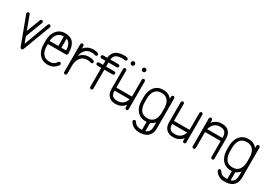

<svg xmlns="http://www.w3.org/2000/svg" viewBox="24 -1610 3874 2748"><g transform="rotate(30 1961.0 -236.0)"><path d="M364.4 -493.5Q366.2 -500.6 372.9 -504.9Q379.5 -509.2 387.4 -509.2Q398.1 -509.2 404.9 -501.7Q411.6 -494.1 411.6 -484.4Q411.6 -480 410.1 -474.2L242.6 -27.5Q231.9 -0.4 214.6 -0.7Q197.4 -1 186.6 -27.5L20.1 -474.2Q18 -479.4 18 -484.4Q18 -494.1 25.1 -501.7Q32.1 -509.2 42.9 -509.2Q50.8 -509.2 57.2 -504.9Q63.6 -500.6 65.9 -493.5L214.6 -91ZM174.4 -188.6Q171.5 -181.5 165.4 -177.2Q159.2 -172.9 151.4 -172.9Q140.6 -172.9 133.2 -180.2Q125.9 -187.6 125.9 -197.8Q125.9 -203.1 128 -206.9L236.9 -493.5Q239.1 -500.6 245.6 -504.9Q252 -509.2 260.2 -509.2Q270.4 -509.2 277.8 -502Q285.1 -494.8 285.1 -484.4Q285.1 -482.1 284.6 -479.4Q284 -476.8 283.2 -474.2Z M478.5 -254.4Q467.8 -254.4 461 -261.8Q454.2 -269.1 454.2 -279.9Q454.2 -290.6 461 -298Q467.8 -305.4 478.5 -305.4H777.4Q774.5 -387 742.7 -424.8Q710.9 -462.5 652.1 -462.5H643.8Q577.5 -462.5 540.8 -415.6Q504 -368.8 504 -279.9V-229.2Q504 -141.4 540.8 -93.9Q577.5 -46.4 643.8 -46.4H652.1Q689.2 -46.4 716.2 -60.9Q743.2 -75.4 761.5 -106.9Q769.4 -117.6 782.6 -117.6Q794 -117.6 801.1 -110.2Q808.1 -102.9 808.1 -92.1Q808.1 -83.9 803.8 -78Q777.9 -38.5 738.9 -17.2Q700 4 652.1 4H643.8Q586.1 4 543.2 -24.9Q500.4 -53.9 476.7 -106.5Q453 -159.1 453 -229.2V-279.9Q453 -350.4 476.7 -402.7Q500.4 -455 543.2 -483.9Q586.1 -512.9 643.8 -512.9H652.1Q738.9 -512.9 783.1 -456Q827.2 -399.1 828.5 -286.1Q828.5 -254.4 797 -254.4ZM699.1 -298.9Q699.1 -288.5 691.4 -281.4Q683.8 -274.4 674 -274.4Q663.2 -274.4 655.9 -281.4Q648.5 -288.5 648.5 -298.9V-475Q648.5 -485.1 655.9 -492.8Q663.2 -500.5 674 -500.5Q683.8 -500.5 691.4 -492.8Q699.1 -485.1 699.1 -475Z M959 -25.1Q959 -14.4 951.6 -7Q944.2 0.4 933.5 0.4Q922.8 0.4 915.4 -7Q908 -14.4 908 -25.1V-484.4Q908 -494.1 915.4 -501.7Q922.8 -509.2 933.5 -509.2Q944.2 -509.2 951.6 -501.7Q959 -494.1 959 -484.4ZM959 -279.9Q959 -269.1 951.6 -261.8Q944.2 -254.4 933.5 -254.4Q922.8 -254.4 915.4 -261.8Q908 -269.1 908 -279.9Q908 -347.4 933.6 -400.2Q959.2 -453 1004.2 -482.9Q1049.2 -512.9 1107.2 -512.9H1118.6Q1137.5 -512.9 1154.9 -509.7Q1172.2 -506.5 1187.1 -500.1Q1193.6 -496.6 1198.1 -490.3Q1202.6 -484 1202.6 -476.8Q1202.6 -464.8 1194.3 -457.7Q1186 -450.6 1175.2 -451.9Q1164.2 -455 1151.1 -458.8Q1138 -462.5 1118.6 -462.5H1107.2Q1061.9 -462.5 1028.7 -440.1Q995.5 -417.8 977.2 -376.9Q959 -336.1 959 -279.9ZM959 -157.1Q959 -146.4 951.6 -139.3Q944.2 -132.2 933.5 -132.2Q922.8 -132.2 915.4 -139.3Q908 -146.4 908 -157.1Q908 -224.2 933.6 -277.1Q959.2 -329.9 1004.2 -360.1Q1049.2 -390.4 1107.2 -390.4H1118.6Q1156.6 -390.4 1187.1 -377Q1193.6 -374.1 1198.1 -367.8Q1202.6 -361.5 1202.6 -353.2Q1202.6 -341.9 1194.3 -334.5Q1186 -327.1 1175.2 -328.4Q1164.2 -332.1 1151.1 -336.1Q1138 -340 1118.6 -340H1107.2Q1061.9 -340 1028.7 -317.6Q995.5 -295.2 977.2 -254.1Q959 -213 959 -157.1Z M1388.2 -26.8Q1388.2 -16 1380.9 -8.6Q1373.5 -1.2 1362.8 -1.2Q1352 -1.2 1344.6 -8.6Q1337.2 -16 1337.2 -26.8V-476.8Q1337.2 -546.4 1363.3 -586.1Q1389.4 -625.8 1432.4 -642.4Q1475.4 -659 1526.5 -659H1537.5Q1549.6 -659 1561.2 -657.8Q1572.9 -656.6 1583.6 -654Q1592.2 -652.2 1598.2 -645.4Q1604.1 -638.5 1604.1 -628.9Q1604.1 -616.2 1594.4 -609.2Q1584.8 -602.2 1573.4 -603.8Q1555.8 -608.6 1537.5 -608.6H1526.5Q1483.2 -608.6 1452.2 -597.4Q1421.2 -586.2 1404.8 -557.7Q1388.2 -529.1 1388.2 -476.8ZM1271.9 -458.9Q1261.8 -458.9 1254.4 -466.2Q1247 -473.6 1247 -484.4Q1247 -494.1 1254.4 -501.7Q1261.8 -509.2 1271.9 -509.2H1524.5Q1535.2 -509.2 1542.6 -501.7Q1550 -494.1 1550 -484.4Q1550 -473.6 1542.6 -466.2Q1535.2 -458.9 1524.5 -458.9ZM1271.9 -340.6Q1261.8 -340.6 1254.4 -348Q1247 -355.4 1247 -365.8Q1247 -376.5 1254.4 -383.9Q1261.8 -391.2 1271.9 -391.2H1524.5Q1535.2 -391.2 1542.6 -383.9Q1550 -376.5 1550 -365.8Q1550 -355.4 1542.6 -348Q1535.2 -340.6 1524.5 -340.6Z M1973.5 -25.1Q1973.5 -14.4 1966.8 -7Q1960 0.4 1949.2 0.4Q1938.5 0.4 1931.1 -7Q1923.8 -14.4 1923.8 -25.1V-484.4Q1923.8 -494.1 1931.1 -501.7Q1938.5 -509.2 1949.2 -509.2Q1960 -509.2 1966.8 -501.7Q1973.5 -494.1 1973.5 -484.4ZM1923.8 -228.9Q1923.8 -239.6 1931.1 -247Q1938.5 -254.4 1949.2 -254.4Q1960 -254.4 1966.8 -247Q1973.5 -239.6 1973.5 -228.9Q1973.5 -161.8 1948.2 -108.9Q1922.9 -56.1 1878 -25.9Q1833.1 4.4 1774.5 4.4H1763.1Q1694.2 4.4 1654.6 -37.4Q1615 -79.2 1615 -152.4V-484.4Q1615 -494.1 1622.4 -501.7Q1629.8 -509.2 1640.5 -509.2Q1651.2 -509.2 1658.3 -501.7Q1665.4 -494.1 1665.4 -484.4V-152.4Q1665.4 -98 1689.1 -72Q1712.9 -46 1763.1 -46H1774.5Q1820.2 -46 1853.8 -68.4Q1887.2 -90.8 1905.5 -132.2Q1923.8 -173.6 1923.8 -228.9ZM1640.5 -154Q1629.8 -154 1622.4 -161.6Q1615 -169.1 1615 -178.9Q1615 -189.6 1622.4 -197Q1629.8 -204.4 1640.5 -204.4H1944.6Q1955.4 -204.4 1962.8 -197Q1970.1 -189.6 1970.1 -178.9Q1970.1 -169.1 1962.8 -161.6Q1955.4 -154 1944.6 -154ZM1851 -623.5Q1851 -636.6 1860.4 -646.1Q1869.9 -655.5 1883.6 -655.5Q1897.1 -655.5 1906.6 -646.1Q1916 -636.6 1916 -623.5V-621.2Q1916 -607.8 1906.6 -598.3Q1897.1 -588.9 1883.6 -588.9Q1869.9 -588.9 1860.4 -598.3Q1851 -607.8 1851 -621.2ZM1666 -623.5Q1666 -636.6 1675.4 -646.1Q1684.9 -655.5 1698.6 -655.5Q1712.1 -655.5 1721.6 -646.1Q1731 -636.6 1731 -623.5V-621.2Q1731 -607.8 1721.6 -598.3Q1712.1 -588.9 1698.6 -588.9Q1684.9 -588.9 1675.4 -598.3Q1666 -607.8 1666 -621.2Z M2071 -279.9Q2071 -350.4 2094.3 -402.7Q2117.6 -455 2160.1 -483.9Q2202.6 -512.9 2260.2 -512.9H2271.6Q2328.6 -512.9 2370.6 -483.9Q2412.6 -455 2435.4 -402.7Q2458.2 -350.4 2458.2 -279.9V-228.9Q2458.2 -158.8 2435.4 -106.1Q2412.6 -53.5 2370.9 -24.6Q2329.2 4.4 2271.6 4.4H2260.2Q2202.6 4.4 2160.1 -24.6Q2117.6 -53.5 2094.3 -106.1Q2071 -158.8 2071 -228.9ZM2122 -279.9V-228.9Q2122 -141 2158 -93.5Q2194 -46 2260.2 -46H2271.6Q2337.5 -46 2373.2 -93.5Q2408.9 -141 2408.9 -228.9V-279.9Q2408.9 -368.8 2373.2 -415.6Q2337.5 -462.5 2271.6 -462.5H2260.2Q2194 -462.5 2158 -415.6Q2122 -368.8 2122 -279.9ZM2109.8 104.2Q2105.4 98.8 2105.4 90.5Q2105.4 80.4 2112.6 72.7Q2119.9 65 2130.9 65Q2144.5 65 2151.8 76.8Q2170.2 107.6 2196.5 121.9Q2222.8 136.2 2260.2 136.2H2271.6Q2314.2 136.2 2345.1 125.1Q2375.9 113.9 2392.4 85.3Q2408.9 56.8 2408.9 5V-484.4Q2408.9 -494.1 2416.4 -501.7Q2424 -509.2 2434.4 -509.2Q2445.1 -509.2 2452.5 -501.7Q2459.9 -494.1 2459.9 -484.4V5Q2459.9 74 2434 113.7Q2408.1 153.4 2365.2 170.3Q2322.4 187.2 2271.6 187.2H2260.2Q2212.4 187.2 2173.2 166.2Q2134.1 145.1 2109.8 104.2ZM2336.6 154.2Q2336.6 165 2329.2 172.4Q2321.9 179.8 2311.1 179.8Q2300.4 179.8 2293 172.4Q2285.6 165 2285.6 154.2V-18.5Q2285.6 -29.2 2293 -36.6Q2300.4 -44 2311.1 -44Q2321.9 -44 2329.2 -36.6Q2336.6 -29.2 2336.6 -18.5Z M2925.5 -25.1Q2925.5 -14.4 2918.8 -7Q2912 0.4 2901.2 0.4Q2890.5 0.4 2883.1 -7Q2875.8 -14.4 2875.8 -25.1V-484.4Q2875.8 -494.1 2883.1 -501.7Q2890.5 -509.2 2901.2 -509.2Q2912 -509.2 2918.8 -501.7Q2925.5 -494.1 2925.5 -484.4ZM2875.8 -228.9Q2875.8 -239.6 2883.1 -247Q2890.5 -254.4 2901.2 -254.4Q2912 -254.4 2918.8 -247Q2925.5 -239.6 2925.5 -228.9Q2925.5 -161.8 2900.2 -108.9Q2874.9 -56.1 2830 -25.9Q2785.1 4.4 2726.5 4.4H2715.1Q2646.2 4.4 2606.6 -37.4Q2567 -79.2 2567 -152.4V-484.4Q2567 -494.1 2574.4 -501.7Q2581.8 -509.2 2592.5 -509.2Q2603.2 -509.2 2610.3 -501.7Q2617.4 -494.1 2617.4 -484.4V-152.4Q2617.4 -98 2641.1 -72Q2664.9 -46 2715.1 -46H2726.5Q2772.2 -46 2805.8 -68.4Q2839.2 -90.8 2857.5 -132.2Q2875.8 -173.6 2875.8 -228.9ZM2592.5 -154Q2581.8 -154 2574.4 -161.6Q2567 -169.1 2567 -178.9Q2567 -189.6 2574.4 -197Q2581.8 -204.4 2592.5 -204.4H2896.6Q2907.4 -204.4 2914.8 -197Q2922.1 -189.6 2922.1 -178.9Q2922.1 -169.1 2914.8 -161.6Q2907.4 -154 2896.6 -154Z M3083 -25.1Q3083 -14.4 3075.6 -7Q3068.2 0.4 3057.5 0.4Q3046.8 0.4 3039.4 -7Q3032 -14.4 3032 -25.1V-484.4Q3032 -494.1 3039.4 -501.7Q3046.8 -509.2 3057.5 -509.2Q3068.2 -509.2 3075.6 -501.7Q3083 -494.1 3083 -484.4ZM3083 -279.9Q3083 -269.1 3075.6 -261.8Q3068.2 -254.4 3057.5 -254.4Q3046.8 -254.4 3039.4 -261.8Q3032 -269.1 3032 -279.9Q3032 -347.4 3057.6 -400.2Q3083.2 -453 3128.2 -482.9Q3173.2 -512.9 3231.2 -512.9H3242.6Q3311.5 -512.9 3351.3 -471.1Q3391.1 -429.2 3391.1 -356.1V-25.1Q3391.1 -14.4 3384.1 -7Q3377 0.4 3366.2 0.4Q3355.5 0.4 3348.1 -7Q3340.8 -14.4 3340.8 -25.1V-356.1Q3340.8 -392.5 3327.8 -416.1Q3314.8 -439.6 3291.9 -451.1Q3269 -462.5 3241.1 -462.5H3231.2Q3185.9 -462.5 3152.7 -440.1Q3119.5 -417.8 3101.2 -376.9Q3083 -336.1 3083 -279.9ZM3366.2 -339.5Q3377 -339.5 3384.1 -331.9Q3391.1 -324.4 3391.1 -314Q3391.1 -303.2 3384.1 -295.9Q3377 -288.5 3366.2 -288.5H3061.5Q3050.8 -288.5 3043.4 -295.9Q3036 -303.2 3036 -314Q3036 -324.4 3043.4 -331.9Q3050.8 -339.5 3061.5 -339.5Z M3480 -279.9Q3480 -350.4 3503.3 -402.7Q3526.6 -455 3569.1 -483.9Q3611.6 -512.9 3669.2 -512.9H3680.6Q3737.6 -512.9 3779.6 -483.9Q3821.6 -455 3844.4 -402.7Q3867.2 -350.4 3867.2 -279.9V-228.9Q3867.2 -158.8 3844.4 -106.1Q3821.6 -53.5 3779.9 -24.6Q3738.2 4.4 3680.6 4.4H3669.2Q3611.6 4.4 3569.1 -24.6Q3526.6 -53.5 3503.3 -106.1Q3480 -158.8 3480 -228.9ZM3531 -279.9V-228.9Q3531 -141 3567 -93.5Q3603 -46 3669.2 -46H3680.6Q3746.5 -46 3782.2 -93.5Q3817.9 -141 3817.9 -228.9V-279.9Q3817.9 -368.8 3782.2 -415.6Q3746.5 -462.5 3680.6 -462.5H3669.2Q3603 -462.5 3567 -415.6Q3531 -368.8 3531 -279.9ZM3518.8 104.2Q3514.4 98.8 3514.4 90.5Q3514.4 80.4 3521.6 72.7Q3528.9 65 3539.9 65Q3553.5 65 3560.8 76.8Q3579.2 107.6 3605.5 121.9Q3631.8 136.2 3669.2 136.2H3680.6Q3723.2 136.2 3754.1 125.1Q3784.9 113.9 3801.4 85.3Q3817.9 56.8 3817.9 5V-484.4Q3817.9 -494.1 3825.4 -501.7Q3833 -509.2 3843.4 -509.2Q3854.1 -509.2 3861.5 -501.7Q3868.9 -494.1 3868.9 -484.4V5Q3868.9 74 3843 113.7Q3817.1 153.4 3774.2 170.3Q3731.4 187.2 3680.6 187.2H3669.2Q3621.4 187.2 3582.2 166.2Q3543.1 145.1 3518.8 104.2ZM3745.6 154.2Q3745.6 165 3738.2 172.4Q3730.9 179.8 3720.1 179.8Q3709.4 179.8 3702 172.4Q3694.6 165 3694.6 154.2V-18.5Q3694.6 -29.2 3702 -36.6Q3709.4 -44 3720.1 -44Q3730.9 -44 3738.2 -36.6Q3745.6 -29.2 3745.6 -18.5Z"/></g></svg>

Font: Libertine-Super Thin
Style: Regular
Weight: 100
Designer: Bastien Sozeau
Foundry: NBR — Bastien Sozeau
Version: Version 2.003;gftools[0.9.33]